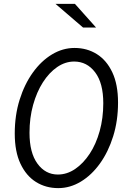

<svg xmlns="http://www.w3.org/2000/svg" viewBox="-20 -958 640 989"><path d="M280 11Q216 11 165.5 -20.5Q115 -52 85.5 -114.5Q56 -177 56 -270Q56 -364 81 -444Q106 -524 149 -584Q192 -644 247.5 -677.5Q303 -711 364 -711Q428 -711 478.5 -679.5Q529 -648 558.5 -585.5Q588 -523 588 -430Q588 -336 563 -256Q538 -176 495 -116Q452 -56 396.5 -22.5Q341 11 280 11ZM278 -59Q325 -59 367 -87.5Q409 -116 442 -166Q475 -216 493.5 -283Q512 -350 512 -426Q512 -530 470 -585.5Q428 -641 362 -641Q316 -641 274.5 -612.5Q233 -584 201 -534Q169 -484 150.5 -417.5Q132 -351 132 -274Q132 -171 173 -115Q214 -59 278 -59ZM408 -816 266 -938H366L475 -816Z"/></svg>

Font: Red Hat Mono
Style: Italic
Weight: 400
Italic angle: -12°
Monospace: yes
Designer: Pentagram, MCKL
Foundry: MCKL
Version: Version 1.030